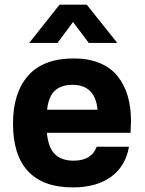

<svg xmlns="http://www.w3.org/2000/svg" viewBox="-20 -794 625 828"><path d="M298.8 -542Q362.3 -542 410.2 -522Q458 -502 487.1 -465.6Q516.1 -429.2 530.5 -380.9Q544.9 -332.5 544.9 -272.9Q544.9 -255.4 543 -221.2H182.1Q188.5 -156.7 217 -128.9Q245.6 -101.1 296.9 -101.1Q375 -101.1 397 -161.1H536.1Q522 -77.6 459.2 -31.7Q396.5 14.2 293.9 14.2Q166.5 14.2 101.3 -55.2Q36.1 -124.5 36.1 -261.2Q36.1 -394 101.6 -468Q167 -542 298.8 -542ZM106 -608.9 236.8 -773.9H354L485.8 -608.9H362.8L294.9 -699.2L228 -608.9ZM183.1 -320.8H400.9Q390.1 -428.2 293 -428.2Q244.1 -428.2 216.8 -403.3Q189.5 -378.4 183.1 -320.8Z"/></svg>

Font: Nacelle Bold
Style: Regular
Weight: 700
Designer: Sora Sagano
Foundry: Sora Sagano
Version: Version 1.000;FEAKit 1.0